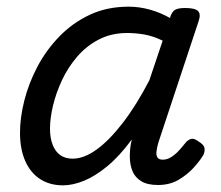

<svg xmlns="http://www.w3.org/2000/svg" viewBox="-20 -539 662 576"><path d="M169 17Q129 17 100 -2Q71 -21 55.5 -56.5Q40 -92 40 -141Q40 -186 53 -237.5Q66 -289 92 -338.5Q118 -388 157.5 -429Q197 -470 249 -494.5Q301 -519 366 -519Q398 -519 430 -510Q462 -501 490 -485L491 -489Q497 -506 507 -510.5Q517 -515 535 -515Q566 -515 574.5 -505.5Q583 -496 576 -476L455 -111Q451 -97 449.5 -85Q448 -73 452.5 -66.5Q457 -60 468 -60Q481 -60 492.5 -67Q504 -74 515 -85.5Q526 -97 536 -110Q543 -119 552.5 -122Q562 -125 575 -115Q592 -105 593.5 -94.5Q595 -84 590 -74Q580 -57 561 -36Q542 -15 515.5 0.5Q489 16 454 16Q422 16 403.5 4.5Q385 -7 377.5 -25.5Q370 -44 369.5 -66Q369 -88 373 -110Q374 -112 374.5 -114.5Q375 -117 375 -120Q338 -70 301.5 -40Q265 -10 231.5 3.5Q198 17 169 17ZM130 -153Q130 -125 138 -104.5Q146 -84 161 -73.5Q176 -63 198 -63Q232 -63 270 -90.5Q308 -118 348.5 -170.5Q389 -223 428 -298L468 -417Q439 -431 413 -435.5Q387 -440 362 -440Q314 -440 276.5 -420.5Q239 -401 211.5 -369Q184 -337 166 -298.5Q148 -260 139 -222Q130 -184 130 -153Z"/></svg>

Font: Playwrite CU
Style: Regular
Weight: 400
Designer: Veronika Burian, José Scaglione
Foundry: TypeTogether
Version: Version 1.002